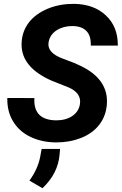

<svg xmlns="http://www.w3.org/2000/svg" viewBox="-20 -741 642 1013"><path d="M401.4 -189.9C397 -164.6 383.8 -144 361.3 -128.9C338.9 -113.8 310.1 -106 275.4 -106C199.2 -107.4 161.1 -142.6 161.1 -211.4C161.1 -215.3 161.1 -219.7 161.6 -223.6L18.6 -224.1C18.6 -221.2 18.6 -218.8 18.6 -215.8C18.6 -175.3 27.3 -139.2 45.4 -106.9C65.9 -70.3 95.7 -41.5 135.3 -21.5C174.8 -1.5 219.7 9.3 270 10.3C272.9 10.3 275.4 10.3 278.3 10.3C324.7 10.3 367.7 2.4 407.7 -13.2C487.8 -44.9 538.1 -107.4 543.9 -191.4C544.4 -196.8 544.4 -201.7 544.4 -207C544.4 -285.2 499.5 -347.2 409.2 -391.6L372.1 -408.7L307.6 -433.1C259.3 -451.7 235.4 -476.6 235.4 -506.8C235.4 -510.3 235.8 -513.7 236.3 -517.6C240.7 -544.4 254.9 -565.9 278.8 -581.1C302.2 -596.2 329.6 -603.5 360.4 -603.5C361.8 -603.5 362.8 -603.5 364.3 -603.5C430.7 -602.1 459 -565.4 459 -509.3C459 -506.3 459 -503.4 459 -500.5H601.6C601.6 -501.5 601.6 -502.4 601.6 -503.4C601.6 -568.4 580.6 -620.6 538.6 -659.7C496.6 -699.2 441.4 -719.2 372.6 -720.7C370.6 -720.7 369.1 -720.7 367.2 -720.7C319.3 -720.7 274.4 -712.4 232.4 -695.3C147.9 -660.6 98.6 -597.7 94.2 -518.1C93.8 -514.2 93.8 -509.8 93.8 -505.9C93.8 -425.8 146 -362.8 250 -316.4L344.2 -278.8C383.3 -261.2 402.8 -236.3 402.8 -204.6C402.8 -200.2 402.3 -194.8 401.4 -189.9ZM204.1 252C258.8 200.2 289.1 140.6 294.4 73.7L296.9 44.9H199.7L191.4 89.8C183.1 130.4 164.6 171.4 135.3 211.9Z"/></svg>

Font: Roboto
Style: Bold Italic
Weight: 700
Italic angle: -12°
Designer: Google
Version: Version 2.137; 2017